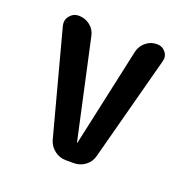

<svg xmlns="http://www.w3.org/2000/svg" viewBox="-99 -615 699 711"><g transform="rotate(20 250.0 -260.0)"><path d="M161.1 -54.7 51.8 -464.8Q46.9 -486.3 60.5 -502.9Q74.2 -519.5 94.7 -519.5Q120.1 -519.5 139.6 -504.4Q159.2 -489.3 164.1 -464.8L249 -76.2Q249 -75.2 250 -75.2Q251 -75.2 251 -76.2L335.9 -465.8Q341.8 -489.3 360.4 -504.4Q378.9 -519.5 403.3 -519.5Q424.8 -519.5 437.5 -503.4Q450.2 -487.3 444.3 -466.8L335 -54.7Q329.1 -30.3 309.1 -15.1Q289.1 0 263.7 0H232.4Q208 0 188 -15.1Q168 -30.3 161.1 -54.7Z"/></g></svg>

Font: Rounded Mgen+ 2m medium
Style: Regular
Weight: 500
Designer: [Source Han Sans]
Ryoko NISHIZUKA  (kana & ideographs); Paul D. Hunt (Latin, Greek & Cyrillic); Wenlong ZHANG  (bopomofo
Version: Version 1.059.20150602